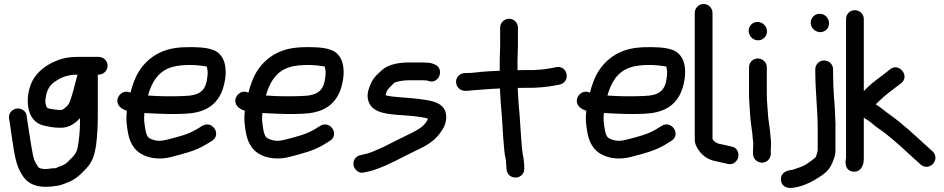

<svg xmlns="http://www.w3.org/2000/svg" viewBox="-20 -785 4732 962"><path d="M368.1 -411C363 -392.3 357.7 -372 351.8 -348.2C343.8 -317.4 331.6 -272.9 320.7 -259C308.8 -245.2 294.3 -234 286 -234C264.9 -234 241.7 -237.4 220.7 -242.3C216.3 -243.4 203.3 -258.3 208.7 -293.4C214.4 -335.6 230 -360.5 258 -377.7C258.4 -377.9 259.1 -378.4 259.6 -378.7C285.6 -397.5 320.7 -411 366 -411ZM208 62C186.4 62 174.5 56.4 171.8 52.2C151.9 23.2 147.6 10.5 138.6 -43.3C129 -96.6 125.1 -133.4 116.7 -181.8L113.8 -204.4C109.6 -233.5 82.2 -243.7 63.2 -241C43.9 -238.2 20.4 -219.4 25.4 -190.7L29.3 -168.2C35.3 -121.9 41.7 -83 50.3 -27.9C60.5 30.7 71.8 64.9 97.5 101.3C121.9 137.1 163.7 151 209 151C226.8 151 241.2 149.2 257.5 146.9C283.7 145.2 295.8 137.1 309.6 132.8C357.3 116.9 384.7 88.3 412.2 59.1C441.6 27.9 454.2 -6.4 461.8 -60.8C468.2 -113.3 470 -155.6 470 -212V-411H474C498.8 -411 519 -431.2 519 -456C519 -482 497.1 -500 474 -500H366C327.9 -500 290.6 -493.2 259.1 -479C211.2 -459.6 164.9 -424.8 141.1 -377.2C106.4 -307.6 103.6 -176.7 200.6 -155.6C223.3 -150.5 254.3 -143.6 287.6 -145C329.7 -145.6 360.5 -170.4 381 -193.2C380.8 -149.3 379.7 -114.3 373.3 -72.6C367.5 -29.8 364.1 -23.2 346.3 -0.7L319.3 26.3C309.7 36 296.9 43 280.8 48.4C256.9 56.9 264.9 58 252 58C234 58 223 62 208 62Z M721.4 -306.4C740.9 -375.1 772 -422.5 828.6 -444.7C869 -460.6 941.4 -463.6 999.5 -454.2C1008.1 -453.2 1011.5 -452.8 1016.1 -451.9C1021.5 -428.1 1021.8 -422.1 1018.2 -393.2C1010 -330.6 980.9 -305.9 902.1 -304C840.3 -301.2 780.4 -302.1 721.4 -306.4ZM703.8 -218.8C712.4 -218.1 726.8 -217.4 739 -217C794.4 -214.2 845.5 -212.4 905.1 -215C996.8 -218.8 1056.4 -249.9 1088.7 -319.5C1109.7 -364.9 1129.5 -467 1078.6 -515.7C1047.8 -547.5 980.8 -547.8 939.3 -549C885.7 -549 838.6 -545.5 795 -527.6C743.9 -506.7 704.4 -472.9 674.7 -425.1C655.3 -393.4 643.7 -357.8 633.6 -320.5C589.1 -344 541.8 -281.8 585 -245.8C593 -239.1 601.2 -234.8 615.6 -229.7C610.5 -189 614 -161.6 621.4 -118.6C626.7 -90 636.5 -65.4 652.1 -44.8C688.5 2.5 763.3 20.9 839.3 1.2C901.1 -15.2 958.4 -28.4 1010 -59.7L1041.1 -78.7C1092.7 -110.3 1043.7 -183.2 995.3 -155.5L964 -136.4C924 -112.4 876.6 -100.2 816.7 -85.2C790 -77.9 769.7 -77.9 753.1 -83C721 -92.3 716.1 -98.9 708.6 -134.4C702.7 -173.6 699.8 -186.3 703.8 -218.8Z M1312.4 -306.4C1331.9 -375.1 1363 -422.5 1419.6 -444.7C1460 -460.6 1532.4 -463.6 1590.5 -454.2C1599.1 -453.2 1602.5 -452.8 1607.1 -451.9C1612.5 -428.1 1612.8 -422.1 1609.2 -393.2C1601 -330.6 1571.9 -305.9 1493.1 -304C1431.3 -301.2 1371.4 -302.1 1312.4 -306.4ZM1294.8 -218.8C1303.4 -218.1 1317.8 -217.4 1330 -217C1385.4 -214.2 1436.5 -212.4 1496.1 -215C1587.8 -218.8 1647.4 -249.9 1679.7 -319.5C1700.7 -364.9 1720.5 -467 1669.6 -515.7C1638.8 -547.5 1571.8 -547.8 1530.3 -549C1476.7 -549 1429.6 -545.5 1386 -527.6C1334.9 -506.7 1295.4 -472.9 1265.7 -425.1C1246.3 -393.4 1234.7 -357.8 1224.6 -320.5C1180.1 -344 1132.8 -281.8 1176 -245.8C1184 -239.1 1192.2 -234.8 1206.6 -229.7C1201.5 -189 1205 -161.6 1212.4 -118.6C1217.7 -90 1227.5 -65.4 1243.1 -44.8C1279.5 2.5 1354.3 20.9 1430.3 1.2C1492.1 -15.2 1549.4 -28.4 1601 -59.7L1632.1 -78.7C1683.7 -110.3 1634.7 -183.2 1586.3 -155.5L1555 -136.4C1515 -112.4 1467.6 -100.2 1407.7 -85.2C1381 -77.9 1360.7 -77.9 1344.1 -83C1312 -92.3 1307.1 -98.9 1299.6 -134.4C1293.7 -173.6 1290.8 -186.3 1294.8 -218.8Z M2099 -472H2028C1978.4 -472 1925.6 -462.7 1893.3 -433.6C1888 -428.8 1884.9 -424.6 1878.3 -419.5C1858.8 -403.2 1842.4 -380.4 1833.4 -355.2C1828.5 -340.7 1820.2 -324.4 1822.1 -296.8C1830.7 -219 1915.9 -215.8 1963.5 -210.1C2022.5 -205.2 2081.5 -203.7 2124.6 -190.4C2122.5 -184.7 2118.3 -177.1 2113 -170C2094.6 -145.4 2064.6 -128.7 2021.4 -108.6C1975.1 -86.6 1942.1 -69 1903.5 -49.7C1868.6 -34.7 1838.6 -18.6 1802.7 -11.4L1786.3 -7.6C1761.1 -3.6 1747.9 21.4 1751.1 41.7C1754.2 61 1774.5 86.2 1803.7 79.3L1819.9 75.5C1831.6 73.5 1847.3 69.4 1860.5 64.5C1936.5 37.7 1989.5 5 2059.5 -28.3C2109.3 -51 2152.1 -73.7 2184 -117C2200.3 -138.2 2220.5 -170.2 2214.8 -211.1C2208.2 -266.2 2151.3 -277.4 2120.5 -283.1C2075.5 -291.4 2019.2 -294.9 1971.1 -298.9C1954.7 -300.3 1925.2 -302.8 1911.7 -308.1L1917.7 -326.1C1922.1 -339.4 1937.5 -352.1 1954.7 -369.3C1960 -374.7 1996.6 -383 2028 -383H2097C2102.8 -382.5 2111.2 -382 2117.3 -382C2118.6 -381.7 2121.1 -380.9 2127 -379.3C2180.4 -360.9 2210.8 -442.8 2155.8 -463.4C2147.9 -466.4 2136.2 -471 2119 -471C2109.7 -471 2105.2 -472 2099 -472Z M2310 -330H2317C2324.7 -330 2332.3 -330.7 2342.5 -332.1C2388.4 -335 2435.4 -340.2 2484.8 -341.7C2486.7 -293.5 2490.6 -245.3 2495.1 -196C2497.2 -165.4 2503.8 -22.8 2513.1 8.2C2514.8 13.9 2517 46.7 2517 52C2517 52.6 2517 53.7 2517.1 54.5L2518.2 64.8C2525.2 120.9 2607 115.9 2607 60C2607 39.2 2603.9 4.7 2598.3 -16.8C2593.8 -41.9 2586 -172.8 2583.9 -203C2579.5 -251.2 2575.7 -296.2 2573.8 -344.5C2589.9 -344.8 2604.7 -345 2621.6 -345C2668 -343.8 2720.5 -349.4 2758.6 -356.4L2784.7 -361.4C2785.2 -361.5 2786.2 -361.8 2786.9 -362C2842 -377.7 2822.4 -460.4 2766.4 -448.4L2741.2 -443.5C2709.2 -437.1 2662.8 -432.8 2622.4 -434C2605.1 -434 2591.2 -433.9 2573 -433.5V-451.3C2571.9 -493.8 2575 -523.9 2575 -564V-647C2575 -671.3 2555.3 -691 2531 -691C2508 -691 2486 -673 2486 -647V-564C2486 -526.6 2482.9 -497.6 2484 -450.7V-430.5C2467 -429.8 2445.5 -428.6 2431.9 -428C2387.9 -426.1 2353.9 -419 2317 -419H2310C2287 -419 2265 -401 2265 -375C2265 -350.2 2285.2 -330 2310 -330Z M3023.4 -306.4C3042.9 -375.1 3074 -422.5 3130.6 -444.7C3171 -460.6 3243.4 -463.6 3301.5 -454.2C3310.1 -453.2 3313.5 -452.8 3318.1 -451.9C3323.5 -428.1 3323.8 -422.1 3320.2 -393.2C3312 -330.6 3282.9 -305.9 3204.1 -304C3142.3 -301.2 3082.4 -302.1 3023.4 -306.4ZM3005.8 -218.8C3014.4 -218.1 3028.8 -217.4 3041 -217C3096.4 -214.2 3147.5 -212.4 3207.1 -215C3298.8 -218.8 3358.4 -249.9 3390.7 -319.5C3411.7 -364.9 3431.5 -467 3380.6 -515.7C3349.8 -547.5 3282.8 -547.8 3241.3 -549C3187.7 -549 3140.6 -545.5 3097 -527.6C3045.9 -506.7 3006.4 -472.9 2976.7 -425.1C2957.3 -393.4 2945.7 -357.8 2935.6 -320.5C2891.1 -344 2843.8 -281.8 2887 -245.8C2895 -239.1 2903.2 -234.8 2917.6 -229.7C2912.5 -189 2916 -161.6 2923.4 -118.6C2928.7 -90 2938.5 -65.4 2954.1 -44.8C2990.5 2.5 3065.3 20.9 3141.3 1.2C3203.1 -15.2 3260.4 -28.4 3312 -59.7L3343.1 -78.7C3394.7 -110.3 3345.7 -183.2 3297.3 -155.5L3266 -136.4C3226 -112.4 3178.6 -100.2 3118.7 -85.2C3092 -77.9 3071.7 -77.9 3055.1 -83C3023 -92.3 3018.1 -98.9 3010.6 -134.4C3004.7 -173.6 3001.8 -186.3 3005.8 -218.8Z M3461 -720V-84C3461 -69.2 3466.7 -55.4 3474.3 -42.5C3491.9 -11.3 3523.9 15.6 3566.6 22.6C3578.5 25 3595.7 30.3 3615 33.5L3625.9 36.3C3655 43.5 3674.8 21 3679 2.4C3683 -15.4 3676.5 -45 3645.7 -50.6L3633.6 -53.4C3620.4 -56.4 3601.5 -61 3583 -64.5C3569.1 -67.8 3555.6 -77.4 3550 -88.7V-720C3550 -744.1 3530.7 -765 3505.5 -765C3480.3 -765 3461 -744.1 3461 -720Z M3843 -57V-77C3843 -83.8 3841.6 -86.3 3841 -98.5C3837.7 -144.7 3829.1 -180.8 3827 -223.3C3825.4 -252.4 3822 -283 3822 -313V-448C3822 -474 3800 -492 3777 -492C3752.7 -492 3733 -472.3 3733 -448V-313C3733 -278.1 3736.5 -246 3738 -217.7C3739.9 -181.3 3744.7 -150.8 3749.2 -118.1C3750.7 -107.4 3750.9 -88.5 3754 -71.3V-60.1C3753.4 -52.5 3753 -45.2 3753 -38V-14C3753 12 3775 30 3798 30C3822.3 30 3842 10.3 3842 -14V-38C3842 -43.7 3843 -50.5 3843 -57ZM3731 -631C3731 -606 3751.3 -583 3778.5 -583C3803.1 -583 3823 -602.9 3823 -627.5C3823 -653.5 3801.5 -675 3775.5 -675C3751.6 -675 3731 -656 3731 -631Z M4077 -143V-35C4077 -20.6 4067.8 1.1 4064.8 4.9L4047.7 18.3C4038.6 25.3 4027.3 32.8 4014 41.6C3996.3 51.2 3975.6 57.5 3949.7 66.1C3949.7 66.1 3886.8 68.1 3893.2 119.1C3897.7 155 3932.5 159.5 3953.2 155.7C3993.5 150.7 4031.5 134.5 4059.9 117.4L4079.9 105.4C4102.2 92 4134.9 70 4149.3 33L4159.3 7C4164.2 -5.7 4166 -20.5 4166 -35V-141.4C4166.6 -154.8 4166.4 -170.2 4165 -188.5C4163.6 -220.7 4162.7 -258.2 4158.9 -293.3C4155.9 -334 4154 -381.9 4154 -424V-438C4154 -464 4132 -482 4109 -482C4084.7 -482 4065 -462.3 4065 -438V-424C4065 -327.2 4077 -235 4077 -143ZM4042 -671C4042 -643.9 4065 -624 4090 -624C4114.3 -624 4134 -643.7 4134 -668C4134 -693 4114.1 -716 4087 -716C4062.2 -716 4042 -695.8 4042 -671Z M4219 -690V6C4219 6 4202.7 68.4 4253.9 74.8C4292.5 79.6 4304.8 43.2 4307 25.7C4307.8 18.8 4308 12.1 4308 6V-195.1C4322.6 -186.5 4336.1 -177.9 4348.6 -167.1C4373.3 -145.5 4394.3 -133.7 4417.5 -115.4C4468.8 -74.9 4515 -31.5 4564.2 13.5L4593.6 39.9C4625.7 66.6 4667 39.9 4667 5C4667 -6.9 4661.1 -19.6 4652.4 -26.9L4623.8 -52.5C4561.7 -109.4 4503.9 -164.4 4434.1 -213.6C4417.2 -224.9 4395.5 -245.1 4373.9 -258.4C4371.2 -260 4371.3 -260 4367.7 -262.2C4375 -269.4 4381.2 -275.5 4388.3 -281.9C4415.8 -309.5 4449.3 -332.1 4483.2 -359.1L4493.7 -366.8C4542.4 -402.2 4484.1 -474.8 4439.2 -437.4L4429.8 -429.9C4423 -424.9 4415.3 -418.9 4406.4 -411.5C4381.5 -392.5 4351.5 -371.8 4325.3 -345.7L4308 -328.4V-690C4308 -716 4286 -734 4263 -734C4238.7 -734 4219 -714.3 4219 -690Z"/></svg>

Font: Just Breathe
Style: Bd
Weight: 400
Foundry: Cannot Into Space Fonts
Version: Version 0.72